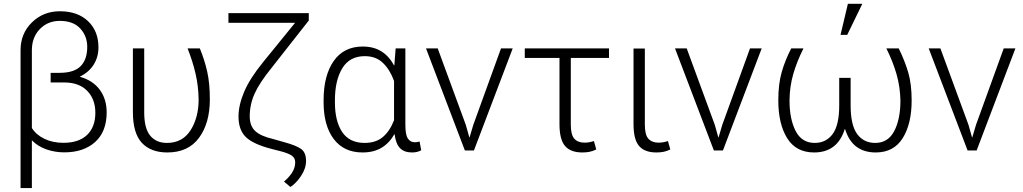

<svg xmlns="http://www.w3.org/2000/svg" viewBox="-20 -779 5296 994"><path d="M290 -720.7Q381.8 -720.7 435.8 -669.4Q489.7 -618.2 489.7 -533.7Q489.7 -483.4 464.6 -443.8Q439.5 -404.3 392.6 -381.8Q460.9 -362.8 496.6 -314.2Q532.2 -265.6 532.2 -197.3Q532.2 -97.7 472.7 -43.9Q413.1 9.8 312.5 9.8Q264.6 9.8 220.2 -5.6Q175.8 -21 145 -52.7V194.8H86.4V-519Q86.4 -605.5 145.3 -663.1Q204.1 -720.7 290 -720.7ZM288.1 -401.9Q363.3 -401.9 397.5 -436.5Q431.6 -471.2 431.6 -536.1Q431.6 -592.3 395.3 -631.6Q358.9 -670.9 290 -670.9Q227.1 -670.9 186 -628.2Q145 -585.4 145 -519V-116.2Q167.5 -80.6 210.4 -60.1Q253.4 -39.6 308.1 -39.6Q388.2 -39.6 430.9 -80.6Q473.6 -121.6 473.6 -195.3Q473.6 -265.1 431.6 -308.6Q389.6 -352.1 312 -352.1H242.2V-401.9Z M726.6 -528.3V-197.8Q726.6 -114.3 757.6 -76.7Q788.6 -39.1 844.2 -39.1Q924.8 -39.1 966.6 -104.7Q1008.3 -170.4 1008.3 -263.7Q1007.3 -333.5 992.4 -397.7Q977.5 -461.9 951.2 -528.3H1014.6Q1039.1 -468.8 1052.7 -408.4Q1066.4 -348.1 1066.4 -264.6Q1066.4 -141.6 1010.5 -65.7Q954.6 10.3 846.7 10.3Q760.3 10.3 714.1 -39.8Q668 -89.8 668 -198.7V-528.3Z M1578.6 -710.9V-672.9L1385.3 -426.8Q1322.8 -349.6 1297.9 -293.7Q1272.9 -237.8 1272.9 -177.2Q1272.9 -127.4 1301 -100.8Q1329.1 -74.2 1396.5 -58.6L1449.7 -43.5Q1512.7 -26.4 1538.6 -8.1Q1564.5 10.3 1564.5 54.7Q1564 94.2 1538.1 132.6Q1512.2 170.9 1483.4 189L1450.2 161.1Q1475.1 140.6 1491.7 115.2Q1508.3 89.8 1508.3 61.5Q1508.3 39.1 1490.5 26.6Q1472.7 14.2 1430.7 3.4L1386.7 -7.8Q1291.5 -32.2 1253.2 -69.1Q1214.8 -106 1214.8 -175.8Q1214.8 -233.9 1243.4 -302.2Q1272 -370.6 1340.3 -455.1L1507.8 -661.1H1162.6V-710.9Z M2078.6 -528.3V-133.8Q2078.6 -82 2091.3 -62.3Q2104 -42.5 2127.9 -42.5Q2134.3 -42.5 2139.6 -43.5Q2145 -44.4 2152.3 -46.4L2160.6 -1Q2148.9 5.4 2137.7 7.8Q2126.5 10.3 2112.8 10.3Q2073.2 10.3 2051.3 -11.7Q2029.3 -33.7 2022.9 -83.5L2021.5 -84Q1995.6 -38.1 1955.1 -13.9Q1914.6 10.3 1856.9 10.3Q1760.3 10.3 1707.8 -59.3Q1655.3 -128.9 1655.3 -249.5V-259.8Q1655.3 -388.7 1707.8 -463.4Q1760.3 -538.1 1857.9 -538.1Q1914.6 -538.1 1954.6 -512.9Q1994.6 -487.8 2020 -440.4H2021.5L2028.3 -528.3ZM1713.9 -249.5Q1713.9 -151.9 1751.5 -95.5Q1789.1 -39.1 1867.7 -39.1Q1925.8 -39.1 1962.2 -69.8Q1998.5 -100.6 2020 -156.7V-359.9Q1999 -418 1962.6 -453.1Q1926.3 -488.3 1868.7 -488.3Q1790 -488.3 1752 -425.5Q1713.9 -362.8 1713.9 -259.8Z M2391.6 -132.3 2409.7 -67.9H2411.1L2430.2 -132.3L2573.7 -528.3H2634.3L2433.6 0H2386.7L2185.5 -528.3H2246.1Z M3132.8 -479H2935.1V-133.8Q2935.1 -81.1 2953.4 -60.8Q2971.7 -40.5 3005.9 -40.5Q3019 -40.5 3030 -42.5Q3041 -44.4 3054.7 -48.8L3066.9 -5.4Q3049.8 3.4 3032.7 6.8Q3015.6 10.3 2995.1 10.3Q2934.1 10.3 2905.3 -23.2Q2876.5 -56.6 2876.5 -136.2V-479H2696.8V-528.3H3132.8Z M3318.4 -527.8V-133.8Q3318.4 -81.1 3336.7 -60.8Q3355 -40.5 3389.2 -40.5Q3402.3 -40.5 3413.3 -42.5Q3424.3 -44.4 3438 -48.8L3450.2 -5.4Q3433.1 3.4 3416 6.8Q3398.9 10.3 3378.4 10.3Q3317.4 10.3 3288.6 -23.2Q3259.8 -56.6 3259.8 -136.2V-527.8Z M3680.7 -132.3 3698.7 -67.9H3700.2L3719.2 -132.3L3862.8 -528.3H3923.3L3722.7 0H3675.8L3474.6 -528.3H3535.2Z M4139.6 -528.3Q4105.5 -460.9 4086.7 -395.5Q4067.9 -330.1 4067.4 -258.3Q4067.4 -162.6 4099.1 -100.8Q4130.9 -39.1 4197.8 -39.1Q4256.8 -39.1 4290.8 -85.2Q4324.7 -131.3 4324.7 -233.4V-376H4383.8V-233.4Q4383.8 -131.3 4417.5 -85.2Q4451.2 -39.1 4511.2 -39.1Q4577.6 -39.1 4609.6 -100.6Q4641.6 -162.1 4641.6 -258.3Q4640.1 -330.1 4621.3 -395.5Q4602.5 -460.9 4568.8 -528.3H4632.8Q4664.1 -464.8 4681.9 -404.3Q4699.7 -343.8 4699.7 -259.3Q4699.7 -137.7 4653.3 -63.7Q4606.9 10.3 4513.7 10.3Q4453.6 10.3 4413.8 -19.5Q4374 -49.3 4355 -110.8H4353.5Q4334 -49.3 4294.2 -19.5Q4254.4 10.3 4194.8 10.3Q4101.1 10.3 4055.2 -63.7Q4009.3 -137.7 4009.3 -259.3Q4009.3 -344.2 4026.9 -405.5Q4044.4 -466.8 4076.2 -528.3ZM4369.6 -759.3H4444.3L4366.2 -598.6H4331.5Z M4994.1 -132.3 5012.2 -67.9H5013.7L5032.7 -132.3L5176.3 -528.3H5236.8L5036.1 0H4989.3L4788.1 -528.3H4848.6Z"/></svg>

Font: Franko
Style: Light
Weight: 300
Designer: Google
Version: Version 1.200310; 2013